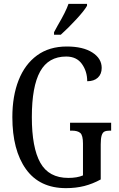

<svg xmlns="http://www.w3.org/2000/svg" viewBox="-20 -965 616 995"><path d="M44 -358Q44 -467 76.5 -549.5Q109 -632 172 -678Q235 -724 326 -724Q410 -724 458.5 -693Q507 -662 507 -613Q507 -581 487 -562.5Q467 -544 432 -544Q432 -595 404.5 -633.5Q377 -672 323 -672Q231 -672 188 -594.5Q145 -517 145 -358Q145 -200 189 -121.5Q233 -43 334 -43Q380 -43 410 -56V-221Q410 -263 396.5 -275.5Q383 -288 352 -288H343V-329H556V-288H549Q532 -288 522 -283.5Q512 -279 507 -263.5Q502 -248 502 -217V-35Q460 -12 416.5 -1Q373 10 322 10Q185 10 114.5 -88.5Q44 -187 44 -358ZM260 -798 279 -833Q321 -904 335 -945H431V-935Q417 -910 375.5 -865Q334 -820 295 -785H260Z"/></svg>

Font: Noto Serif Cond
Style: Regular
Weight: 400
Width: 3
Designer: Monotype Design Team
Foundry: Monotype Imaging Inc.
Version: Version 1.001